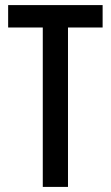

<svg xmlns="http://www.w3.org/2000/svg" viewBox="-20 -734 436 754"><path d="M247 0H148V-626H12V-714H383V-626H247Z"/></svg>

Font: Noto Sans Tamil ExtraCondensed Medium
Style: Regular
Weight: 500
Width: 2
Designer: Jelle Bosma - Monotype Design Team
Foundry: Monotype Imaging Inc.
Version: Version 2.004; ttfautohint (v1.8.4.7-5d5b)